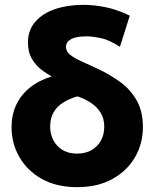

<svg xmlns="http://www.w3.org/2000/svg" viewBox="-20 -755 636 790"><path d="M297.5 15Q212.5 15 152.2 -18.8Q92 -52.5 59.8 -108.8Q27.5 -165 27.5 -232.5Q27.5 -282 46.5 -323Q65.5 -364 102.2 -394Q139 -424 192.5 -440.5Q175.5 -449.5 152.5 -466.5Q129.5 -483.5 112.2 -511.5Q95 -539.5 95 -580Q95 -630.5 125 -665.2Q155 -700 206.5 -717.5Q258 -735 322 -735Q366 -735 413.8 -725.5Q461.5 -716 514 -690.5L473.5 -562.5Q428.5 -591.5 393.8 -598.5Q359 -605.5 338 -605.5Q293 -605.5 272.2 -593.8Q251.5 -582 251.5 -562Q251.5 -543.5 268 -530Q284.5 -516.5 314 -503.2Q343.5 -490 383 -471.5Q434 -447.5 476 -416.5Q518 -385.5 543 -340.8Q568 -296 568 -232Q568 -164.5 535.5 -108.2Q503 -52 442.5 -18.5Q382 15 297.5 15ZM297.5 -123Q331 -123 356 -137Q381 -151 395 -176Q409 -201 409 -234Q409 -267 394.2 -291Q379.5 -315 354.8 -331.5Q330 -348 298.5 -358.5Q265 -349 239.8 -333Q214.5 -317 200.5 -292.8Q186.5 -268.5 186.5 -235.5Q186.5 -185.5 216.8 -154.2Q247 -123 297.5 -123Z"/></svg>

Font: Geologica Thin Roman
Style: Bold
Weight: 700
Version: Version 1.010;gftools[0.9.28]